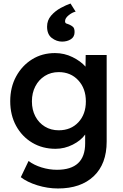

<svg xmlns="http://www.w3.org/2000/svg" viewBox="-20 -839 696 1089"><path d="M309 230Q250 230 192 212Q134 194 98 166L142 74Q172 97 215.5 110.5Q259 124 303 124Q463 124 463 -26V-76Q439 -42 392.5 -18.5Q346 5 295 5Q221 5 163 -29.5Q105 -64 71.5 -125Q38 -186 38 -265Q38 -344 71.5 -405.5Q105 -467 162 -502.5Q219 -538 292 -538Q345 -538 391.5 -515Q438 -492 465 -461L466 -527H585V-36Q585 91 511.5 160.5Q438 230 309 230ZM313 -100Q382 -100 424.5 -145.5Q467 -191 467 -264Q467 -337 424 -383.5Q381 -430 313 -430Q269 -430 234.5 -408.5Q200 -387 180.5 -349.5Q161 -312 161 -264Q161 -216 180.5 -179Q200 -142 234.5 -121Q269 -100 313 -100ZM332 -603Q301 -603 274 -623.5Q247 -644 247 -688Q247 -724 270 -750.5Q293 -777 324.5 -794Q356 -811 380 -819L409 -773Q390 -769 369.5 -752.5Q349 -736 349 -719Q349 -709 355.5 -706Q362 -703 372 -700Q384 -695 393.5 -687Q403 -679 403 -657Q403 -630 382 -616.5Q361 -603 332 -603Z"/></svg>

Font: Readex Pro Medium
Style: Regular
Weight: 500
Designer: Bonnie Shaver-Troup, Thomas Jockin
Foundry: Lexend
Version: Version 1.204; ttfautohint (v1.8.4.7-5d5b)